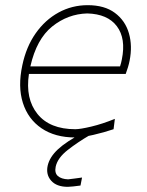

<svg xmlns="http://www.w3.org/2000/svg" viewBox="-20 -523 568 743"><path d="M271.5 9Q193 9 140.8 -26.5Q88.5 -62 68.5 -125Q48.5 -188 66.5 -271Q81.5 -342 118 -394Q154.5 -446 206.5 -474.5Q258.5 -503 319.5 -503Q384.5 -503 424.5 -473.2Q464.5 -443.5 478.8 -394.5Q493 -345.5 481.5 -288Q479.5 -277 475 -262.2Q470.5 -247.5 466.5 -237H92Q77.5 -141 125 -82Q172.5 -23 271.5 -23Q290.5 -23 333.5 -33.2Q376.5 -43.5 424.5 -63L419.5 -23Q384.5 -11 341.2 -1Q298 9 271.5 9ZM317.5 -471Q242.5 -469 182 -420.5Q121.5 -372 97.5 -266H444.5Q449 -279.5 451.5 -293Q468 -374 432.2 -421.5Q396.5 -469 317.5 -471ZM242.5 200Q199 200 178 176.2Q157 152.5 164.5 118Q172 85 204 55Q236 25 302.5 -10L304.5 -20H320.5L327.5 0Q281 27 242 57.5Q203 88 195.5 122Q190.5 146.5 204 158.2Q217.5 170 243.5 171Q256.5 169.5 269.5 167.8Q282.5 166 297.5 164L291.5 195Q276 197 263 198.5Q250 200 242.5 200Z"/></svg>

Font: Commissioner Loud Thin
Style: Italic
Weight: 100
Italic angle: -12°
Designer: Kostas Bartsokas
Foundry: Kostas Bartsokas
Version: Version 1.000; ttfautohint (v1.8.3)